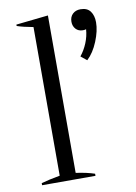

<svg xmlns="http://www.w3.org/2000/svg" viewBox="-82 -764 581 818"><g transform="rotate(-10 209.0 -355.0)"><path d="M289 -512Q307 -534 319 -563Q331 -592 333 -622Q328 -620 319 -620Q300 -620 288.5 -632.5Q277 -645 277 -664Q277 -685 290 -697.5Q303 -710 324 -710Q353 -710 366.5 -691.5Q380 -673 380 -644Q380 -607 361.5 -562Q343 -517 315 -491ZM33 -9Q64 -18 114 -27V-670Q70 -678 44 -687V-693L183 -708V-27Q232 -20 264 -9V0H33Z"/></g></svg>

Font: Trirong Light
Style: Regular
Weight: 300
Designer: Katatrad Team
Foundry: CadsonDemak
Version: Version 1.001